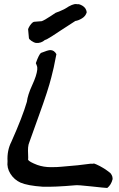

<svg xmlns="http://www.w3.org/2000/svg" viewBox="-20 -906 583 943"><path d="M505 17Q496 17 428.5 9.5Q361 2 349 4Q247 13 189 11Q116 6 81 -9Q50 -23 31.5 -52Q13 -81 17 -114Q14 -167 36 -210Q90 -331 112 -406Q116 -440 138 -487.5Q160 -535 163 -564Q163 -572 163 -575Q163 -578 160 -586Q157 -594 156 -596Q171 -638 181 -646Q216 -660 227 -660Q246 -660 257 -640Q243 -565 232 -526Q217 -465 172.5 -342.5Q128 -220 125 -210Q119 -196 118 -181.5Q117 -167 118 -149Q119 -131 118 -121Q124 -111 163 -96Q194 -85 230 -85Q263 -85 280 -87Q371 -94 425 -102Q436 -101 439 -102.5Q442 -104 454.5 -98Q467 -92 470 -90.5Q473 -89 485 -82Q497 -75 498 -74Q500 -72 509 -66Q518 -60 521.5 -56.5Q525 -53 529 -45.5Q533 -38 533 -29V-26Q526 2 507 17ZM157 -695Q146 -697 134 -705.5Q122 -714 122 -719L118 -763Q118 -764 122 -772Q126 -780 133.5 -789Q141 -798 148 -799L185 -802Q191 -804 202.5 -810.5Q214 -817 230.5 -828Q247 -839 253 -843L276 -852Q299 -862 301 -864Q337 -888 355 -886Q358 -886 358 -885Q368 -888 385.5 -877.5Q403 -867 406 -846Q401 -827 383 -816Q365 -805 350 -803L276 -755Q265 -747 235 -728Q205 -709 201 -710Q182 -693 157 -695Z"/></svg>

Font: Excalifont
Style: Regular
Weight: 400
Designer: Your Own Font Foundry (Virgil); Ján Filípek / DizajnDesign (Excalifont, modifications)
Foundry: Your Own Font Foundry (Virgil); Ján Filípek / DizajnDesign (Excalifont, modifications)
Version: Version 1.000;Glyphs 3.2 (3227)